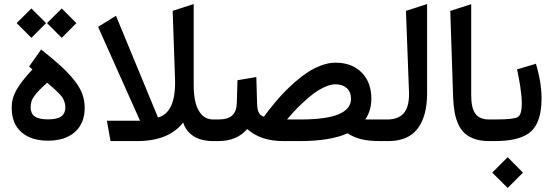

<svg xmlns="http://www.w3.org/2000/svg" viewBox="-20 -701 2749 954"><path d="M218.8 -107.9Q265.1 -107.9 284.9 -123Q304.7 -138.2 304.7 -167.5Q304.7 -180.7 301 -192.1Q297.4 -203.6 292 -213.4Q286.6 -223.1 273.9 -236.1Q261.2 -249 249 -260Q236.8 -271 214.4 -290Q189.9 -268.1 176.5 -254.4Q163.1 -240.7 151.9 -225.8Q140.6 -210.9 136.5 -197.3Q132.3 -183.6 132.3 -167.5Q132.3 -137.2 152.6 -122.6Q172.9 -107.9 218.8 -107.9ZM192.4 -448.7Q248 -404.3 284.2 -371.1Q320.3 -337.9 348.1 -303.2Q376 -268.6 388.4 -235.4Q400.9 -202.1 400.9 -166Q400.9 -88.4 352.3 -45.2Q303.7 -2 218.8 -2Q135.3 -2 86.7 -43.9Q38.1 -85.9 38.1 -166Q38.1 -212.4 61.8 -254.2Q85.4 -295.9 141.1 -356L131.3 -364.7L124.5 -370.6L129.9 -377.9L178.7 -446.8L184.6 -455.1ZM289.6 -656.2 356.9 -588.9 359.9 -585.9 356.9 -583.5 289.6 -515.6 286.6 -513.2 284.2 -515.6 216.3 -583.5 213.9 -585.9 216.3 -588.9 284.2 -656.2 286.6 -659.2ZM138.7 -656.2 206.1 -588.9 209 -585.9 206.1 -583.5 138.7 -515.6 135.7 -513.2 133.3 -515.6 65.4 -583.5 63 -585.9 65.4 -588.9 133.3 -656.2 135.7 -659.2Z M1044.9 0H1038.6Q981 0 942.9 -23.7Q904.8 -47.4 890.1 -92.3Q818.4 0 661.6 0H537.6H529.3L527.8 -7.8L513.2 -89.4L511.2 -101.1H522.9H675.8L467.3 -567.4L474.1 -571.8L545.9 -616.2L556.2 -622.6L765.1 -117.2Q855.5 -142.1 849.6 -310.1L837.9 -647L844.7 -649.4L929.7 -676.8L942.4 -680.7V-667.5V-277.8Q942.4 -227.1 951.9 -189.9Q961.4 -152.8 983.4 -130.1Q1005.4 -107.4 1039.1 -107.4H1044.9Q1048.3 -107.4 1051 -92.5Q1053.7 -77.6 1053.7 -62.5V-45.9Q1053.7 -30.3 1051 -15.1Q1048.3 0 1044.9 0Z M1888.7 0H1871.1Q1812 0 1774.9 -9.3Q1737.8 -18.6 1707.5 -38.6Q1661.6 -18.6 1602.1 -9.3Q1542.5 0 1469.2 0H1388.2Q1274.4 0 1208.5 -60.1Q1157.7 0 1064.9 0H1039.6Q1021 0 1021 -45.9V-62.5Q1021 -107.4 1039.6 -107.4H1065.4Q1111.8 -107.4 1133.8 -127.4Q1155.8 -147.5 1156.7 -190.4L1159.7 -294.4V-302.2L1168 -303.7L1242.7 -316.4L1253.4 -318.4L1253.9 -307.1L1257.3 -189.9Q1257.8 -158.7 1265.4 -142.6Q1272.9 -126.5 1291.5 -121.1Q1300.8 -134.3 1311.3 -148.2Q1321.8 -162.1 1345.5 -190.4Q1369.1 -218.8 1392.3 -242.9Q1415.5 -267.1 1448 -295.4Q1480.5 -323.7 1511.2 -343.5Q1542 -363.3 1577.9 -376.5Q1613.8 -389.6 1646.5 -389.6Q1728.5 -389.6 1776.9 -340.8Q1825.2 -292 1825.2 -210.4Q1825.2 -190.9 1821.8 -172.6Q1818.4 -154.3 1811.5 -137.9Q1804.7 -121.6 1794.9 -107.4H1888.7Q1892.1 -107.4 1894.8 -92.5Q1897.5 -77.6 1897.5 -62.5V-45.9Q1897.5 -30.3 1894.8 -15.1Q1892.1 0 1888.7 0ZM1724.1 -210.4Q1724.1 -244.1 1703.1 -263.2Q1682.1 -282.2 1646.5 -282.2Q1622.1 -282.2 1591.8 -268.1Q1561.5 -253.9 1535.6 -234.1Q1509.8 -214.4 1482.4 -188.5Q1455.1 -162.6 1438 -143.8Q1420.9 -125 1406.2 -107.4H1475.6Q1724.1 -107.4 1724.1 -210.4Z M1883.8 -107.4H1904.3Q1907.2 -107.4 1910.2 -107.4Q1964.4 -109.4 1989.5 -142.8Q2014.6 -176.3 2012.2 -243.7L1997.1 -647L2004.4 -649.4L2089.4 -676.8L2102.1 -680.7V-667.5V-237.3Q2102.1 -124 2055.2 -62Q2008.3 0 1908.7 0H1883.8Q1865.2 0 1865.2 -45.9V-62.5Q1865.2 -107.4 1883.8 -107.4Z M2420.4 0H2410.6Q2370.6 0 2340.3 -10Q2310.1 -20 2290 -37.8Q2270 -55.7 2257.3 -83.5Q2244.6 -111.3 2238.8 -144Q2232.9 -176.8 2231.4 -219.7L2217.3 -646.5L2224.1 -648.9L2308.6 -676.3L2321.3 -680.2V-667V-227.1Q2321.3 -164.1 2342.3 -135.7Q2363.3 -107.4 2410.2 -107.4H2420.4Q2423.8 -107.4 2426.5 -92.5Q2429.2 -77.6 2429.2 -62.5V-45.9Q2429.2 -30.3 2426.5 -15.1Q2423.8 0 2420.4 0Z M2415 -107.4H2440.9Q2530.3 -107.4 2551.5 -118.7Q2572.8 -129.9 2572.8 -187.5Q2572.8 -204.1 2570.6 -226.8Q2568.4 -249.5 2565.2 -269.8Q2562 -290 2558.8 -308.1Q2555.7 -326.2 2553.2 -336.9L2550.8 -347.7L2548.8 -356.4L2557.6 -358.9L2633.3 -381.3L2642.6 -384.3L2645.5 -375Q2646.5 -371.6 2648.2 -365.7Q2649.9 -359.9 2654.3 -341.8Q2658.7 -323.7 2662.1 -305.4Q2665.5 -287.1 2668.2 -261.5Q2670.9 -235.8 2670.9 -212.4Q2670.9 -95.7 2618.7 -47.9Q2566.4 0 2439 0H2415Q2396.5 0 2396.5 -45.9V-62.5Q2396.5 -107.4 2415 -107.4ZM2502.4 80.1 2578.6 156.7 2502.4 232.9 2425.8 156.7Z"/></svg>

Font: Samim WOL
Style: Medium-WOL
Weight: 500
Foundry: DejaVu fonts team - Redesigned by Saber Rastikerdar
Version: Version 4.0.0